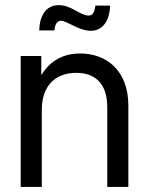

<svg xmlns="http://www.w3.org/2000/svg" viewBox="-20 -736 587 756"><path d="M144.5 -301.8C144.5 -405.8 205.1 -449.2 280.3 -449.2C357.4 -449.2 402.3 -403.8 402.3 -314.5V0H485.4V-320.3C485.4 -457.5 399.9 -525.4 295.9 -525.4C230.5 -525.4 178.2 -498.5 142.6 -439.9V-515.6H61.5V0H144.5ZM337.4 -614.7C384.3 -614.7 411.6 -653.8 413.6 -713.9H355.5C352.1 -686.5 344.7 -674.8 328.6 -674.8C295.9 -674.8 261.2 -715.8 211.4 -715.8C160.2 -715.8 136.2 -673.3 134.3 -616.2H194.3C195.3 -634.3 202.6 -654.3 219.7 -654.3C243.7 -654.3 290.5 -614.7 337.4 -614.7Z"/></svg>

Font: Raveo Display Display
Style: Regular
Weight: 400
Designer: Jakub Foglar, Rasmus Andersson (Inter)
Foundry: Jakubfoglar.com
Version: Version 1.100;Glyphs 3.2.3 (3260)